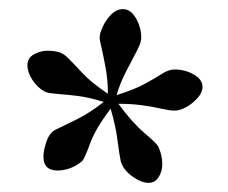

<svg xmlns="http://www.w3.org/2000/svg" viewBox="-20 -731 498 420"><path d="M106 -358Q75 -358 75 -388Q75 -402 81.5 -421Q88 -440 101 -447Q115 -454 145 -468.5Q175 -483 207 -508Q175 -518 151 -521Q127 -524 111 -525Q100 -526 92 -527Q84 -528 79 -530Q62 -539 51 -556Q40 -573 40 -588Q40 -604 54 -612Q68 -620 84 -620Q98 -620 108.5 -617Q119 -614 129 -604Q141 -592 160.5 -571Q180 -550 216 -526Q216 -556 211 -583Q206 -610 202 -627Q200 -635 199 -640.5Q198 -646 198 -649Q198 -658 205 -673Q212 -688 223.5 -699.5Q235 -711 249 -711Q266 -711 277.5 -691Q289 -671 289 -648Q289 -638 279 -619Q269 -600 256 -575Q243 -550 235 -523Q274 -535 297.5 -548Q321 -561 335 -570Q349 -579 362 -579Q385 -579 404 -568Q423 -557 423 -541Q423 -529 412.5 -517Q402 -505 388 -497Q374 -489 361 -489Q357 -489 350 -490Q343 -491 334 -493Q317 -497 292.5 -500.5Q268 -504 239 -504Q269 -463 295.5 -440.5Q322 -418 326 -411Q335 -392 335 -372Q335 -356 327 -343.5Q319 -331 305 -331Q289 -331 269 -345.5Q249 -360 244 -379Q241 -393 237 -424.5Q233 -456 222 -493Q189 -450 177 -417Q165 -384 160 -379Q149 -369 134.5 -363.5Q120 -358 106 -358Z"/></svg>

Font: Castoro
Style: Regular
Weight: 400
Designer: John Hudson
Foundry: Tiro Typeworks Ltd.
Version: Version 2.04